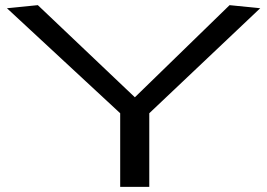

<svg xmlns="http://www.w3.org/2000/svg" viewBox="-20 -726 1038 746"><path d="M447 0V-286L7 -694L127 -706L504 -348L872 -706L991 -694L560 -286V0Z"/></svg>

Font: Georama ExtraExtended
Style: Regular
Weight: 400
Width: 8
Designer: Jean-Baptiste Levee
Foundry: Production Type
Version: Version 1.000